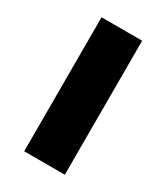

<svg xmlns="http://www.w3.org/2000/svg" viewBox="-141 -595 570 659"><g transform="rotate(30 144.5 -265.5)"><path d="M64 0V-531H225V0Z"/></g></svg>

Font: Our Lexend
Style: Bold
Weight: 700
Designer: Bonnie Shaver-Troup, Thomas Jockin
Foundry: Lexend
Version: Version 1.007